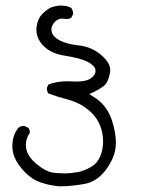

<svg xmlns="http://www.w3.org/2000/svg" viewBox="-20 -381 540 682"><path d="M248.5 -91.3 218.3 -92.3Q183.1 -92.3 152.3 -81.1L147 -69.8Q146.5 -68.4 146.5 -66.9Q146.5 -56.6 152.3 -48.8Q184.6 -37.1 221.2 -27.3Q272 -13.7 306.6 21Q338.9 53.7 345.2 103Q346.2 112.3 346.2 120.6Q346.2 145 338.9 167Q328.1 198.2 302.7 212.4Q279.3 225.6 258.3 230Q231 234.9 208 234.9Q185.1 234.9 166 231.9Q141.1 227.5 109.4 201.2Q77.1 174.3 72.8 145Q71.8 139.2 71.8 133.8Q71.8 111.3 85.4 91.8Q85.9 90.3 85.9 88.9Q85.9 79.6 80.6 73.2L67.9 66.9Q66.4 66.4 64.5 66.4Q53.7 66.4 45.9 72.3Q23.9 99.1 23.9 138.2Q23.9 159.7 31.7 177.7Q43 205.1 70.3 232.4Q94.7 256.8 125.2 267.3Q155.8 277.8 190.9 280.8Q231 280.8 277.3 272.9Q321.8 265.6 353.5 225.6Q385.7 184.1 390.6 143.1Q391.6 134.3 391.6 124.5Q391.6 89.4 377 44.9Q358.4 -10.3 310.1 -38.6L296.9 -46.9L311 -53.2Q340.3 -67.4 353 -79.6L354.5 -81.5Q366.2 -94.7 371.1 -125Q371.6 -128.4 371.6 -131.8Q371.6 -156.7 342.3 -183.1Q307.1 -214.8 259.8 -219.7Q198.2 -226.6 173.8 -250.5Q162.6 -262.2 162.6 -275.9Q162.6 -289.6 173.8 -302.2Q184.6 -314.9 201.7 -314.9Q204.6 -314.9 209 -314.2Q213.4 -313.5 217.3 -313.5Q227.1 -313.5 232.9 -317.9L239.7 -330.6Q239.7 -331.1 239.7 -331.5Q239.7 -343.3 233.4 -352.5Q224.6 -358.4 208.5 -360.4Q202.6 -361.3 196.8 -361.3Q184.6 -361.3 171.9 -357.9Q153.3 -354 132.3 -333.5Q111.8 -313.5 109.4 -279.8Q109.4 -277.3 109.4 -274.9Q109.4 -243.2 135.3 -217.3Q162.1 -190.4 210.9 -183.1Q264.2 -174.8 290 -162.1Q303.2 -155.3 311 -147.5Q319.3 -139.6 319.3 -128.9Q319.3 -112.3 298.3 -100.1Q283.2 -91.3 248.5 -91.3Z"/></svg>

Font: NaikaiFont
Style: Light
Weight: 300
Version: Version 1.89